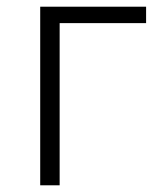

<svg xmlns="http://www.w3.org/2000/svg" viewBox="-20 -553 484 573"><path d="M100 0H158V-484H416V-533H100Z"/></svg>

Font: Noto Sans T Chinese Light
Style: Regular
Weight: 300
Designer: Ryoko NISHIZUKA (kana & ideographs); Paul D. Hunt (Latin, Greek & Cyrillic); Wenlong ZHANG (bopomofo); Sandoll Communica
Foundry: Adobe Systems Incorporated
Version: Version 1.000;PS 1;hotconv 1.0.78;makeotf.lib2.5.61930